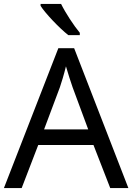

<svg xmlns="http://www.w3.org/2000/svg" viewBox="-20 -1030 679 984"><path d="M293 -1010H188V-1000C211 -963 284 -886 330 -850H389V-862C358 -899 315 -965 293 -1010ZM545 -66H638L360 -783H279L0 -66H91L176 -287H459ZM352 -583 432 -367H206L287 -583C295 -606 308 -649 318 -690C325 -665 346 -599 352 -583Z"/></svg>

Font: Noto Sans Malayalam UI
Style: Regular
Weight: 400
Designer: Jelle Bosma - Monotype Design Team
Foundry: Monotype Imaging Inc.
Version: Version 2.104